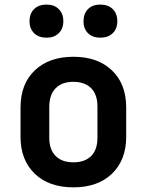

<svg xmlns="http://www.w3.org/2000/svg" viewBox="-20 -806 639 835"><path d="M416 -642.1Q382.8 -642.1 362.8 -661.6Q342.8 -681.2 343.3 -713.9Q343.3 -747.1 362.8 -766.6Q382.8 -786.1 416 -786.1Q450.2 -786.1 470.2 -766.6Q490.2 -747.1 490.2 -713.9Q490.2 -680.7 470.2 -661.6Q450.2 -642.1 416 -642.1ZM182.6 -642.1Q148.4 -642.1 128.4 -661.6Q108.4 -681.2 108.4 -713.9Q108.4 -747.1 128.4 -766.6Q148.4 -786.1 182.6 -786.1Q215.8 -786.1 235.4 -766.6Q255.4 -747.1 255.4 -713.9Q255.4 -680.7 235.4 -661.6Q215.8 -642.1 182.6 -642.1ZM299.3 8.8Q193.4 8.8 131.3 -50.3Q69.3 -109.9 69.3 -210.9V-338.9Q69.3 -440.9 131.3 -500Q193.4 -559.1 299.3 -559.1Q404.8 -559.1 466.8 -500Q528.8 -440.9 528.8 -338.9V-210.9Q528.8 -109.9 466.8 -50.3Q404.8 8.8 299.3 8.8ZM299.3 -100.1Q348.6 -100.1 376.5 -127.4Q403.8 -154.8 403.8 -207V-342.8Q403.8 -394.5 376.5 -422.4Q349.1 -449.7 299.3 -450.2Q249.5 -450.2 222.2 -422.4Q194.8 -395 194.3 -342.8V-207Q194.3 -155.3 222.2 -127.4Q249.5 -100.1 299.3 -100.1Z"/></svg>

Font: UDEV Gothic 35
Style: Bold
Weight: 700
Version: v2.1.0; ttfautohint (v1.8.4.7-5d5b-dirty) -l 6 -r 45 -G 200 